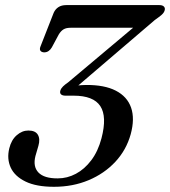

<svg xmlns="http://www.w3.org/2000/svg" viewBox="-20 -720 667 753"><path d="M268.6 -369 268.7 -382.3Q274.3 -383.7 282.8 -384.6Q291.2 -385.5 300.5 -386.1Q309.8 -386.7 316.6 -386.7Q389.3 -387.5 434.2 -364.4Q479 -341.3 494.1 -297.9Q509.2 -254.4 492.6 -193.5Q475.4 -131.7 432.3 -85.4Q389.2 -39.2 327.4 -13.3Q265.6 12.6 191.8 12.6Q122.4 12.6 80.1 -8Q37.7 -28.6 22 -62.8Q6.3 -97.1 16.4 -138.2Q24.3 -171.1 45.5 -189.6Q66.6 -208.1 91.3 -208.1Q118.7 -208.1 128.5 -191.5Q138.3 -174.9 130.6 -148.1L119.1 -108.6Q108.4 -66.7 130.8 -43.4Q153.2 -20.1 206.5 -20.4Q243.9 -20.4 277.7 -38.5Q311.6 -56.5 338 -91.5Q364.4 -126.4 378 -177.6Q400.3 -262.9 373.4 -303.8Q346.6 -344.8 268.6 -344.8H236.5Q224.9 -344.8 219.3 -350Q213.7 -355.3 216.8 -365.2Q219.6 -373.7 227.1 -381Q234.6 -388.4 246.8 -396.7L539.4 -642.5L532.3 -611.1H256.6Q239.6 -611.1 229.3 -604.9Q218.9 -598.7 210.4 -584.7L183.3 -534.2Q178.3 -525.4 170.7 -520Q163 -514.6 153.1 -514.6Q142.9 -515.1 138.4 -521.2Q134 -527.4 139.8 -540.4L190.5 -669.7Q196.9 -684.1 209.1 -692Q221.2 -700 240 -700H605.3Q617.7 -700 623.2 -693.9Q628.6 -687.9 625.5 -678.4Q623 -669.7 613.4 -661.4Q603.7 -653.1 586.9 -641.3Z"/></svg>

Font: Fraunces
Style: Italic
Weight: 900
Italic angle: -16°
Version: Version 1.000;[0bf87f6ff]